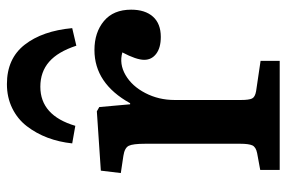

<svg xmlns="http://www.w3.org/2000/svg" viewBox="-154 -658 813 544"><g transform="rotate(-90 252.0 -386.5)"><path d="M285.2 -772.9Q357.4 -772.9 396.7 -722.7Q436 -672.4 443.8 -587.9L394 -576.2Q377 -628.4 348.4 -653.3Q319.8 -678.2 277.8 -678.2Q196.3 -678.2 167 -579.1L117.2 -587.9Q121.1 -625 133.3 -657.5Q145.5 -689.9 165.8 -716.3Q186 -742.7 216.8 -757.8Q247.6 -772.9 285.2 -772.9ZM42 0V-55.2L89.8 -64Q106.9 -67.4 111.6 -77.6Q116.2 -87.9 116.2 -111.8V-380.9Q116.2 -416 110.4 -427.7Q104.5 -439.5 82 -442.9L33.2 -450.2L40 -506.8L208 -518.1L220.2 -511.2L228 -423.8H231Q287.1 -524.9 381.8 -524.9Q431.6 -524.9 463.9 -498Q496.1 -471.2 496.1 -420.9Q496.1 -381.3 476.3 -359.1Q456.5 -336.9 418.9 -336.9Q388.2 -336.9 371.1 -349.9Q354 -362.8 354 -383.8Q354 -406.2 375 -445.8Q342.3 -455.1 310.8 -436.8Q279.3 -418.5 259.8 -380.6Q240.2 -342.8 240.2 -297.9V-109.9Q240.2 -86.9 244.4 -78.4Q248.5 -69.8 265.1 -66.9L351.1 -54.2V0Z"/></g></svg>

Font: Literata Book SemiBold
Style: Regular
Weight: 600
Designer: Latin by Veronika Burian and Jose Scaglione. Greek by Irene Vlachou. Cyrillic by Vera Evstafieva
Foundry: TypeTogether
Version: Version 2.003;PS 002.003;hotconv 1.0.88;makeotf.lib2.5.64775